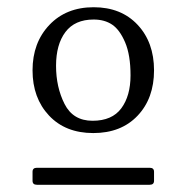

<svg xmlns="http://www.w3.org/2000/svg" viewBox="-20 -731 516 531"><path d="M239 -711Q315 -711 360.5 -662.5Q406 -614 406 -536.5Q406 -459 360.5 -411Q315 -363 238 -363Q161 -363 115.5 -411.5Q70 -460 70 -536.5Q70 -613 116.5 -662Q163 -711 239 -711ZM239 -677Q187 -677 161 -642.5Q135 -608 135 -549Q135 -490 158.5 -443.5Q182 -397 236 -397Q290 -397 315.5 -431.5Q341 -466 341 -522.5Q341 -579 326 -614Q311 -649 290 -663Q269 -677 239 -677ZM82 -267H394Q406 -267 406 -256V-231Q406 -220 394 -220H82Q70 -220 70 -231V-256Q70 -267 82 -267Z"/></svg>

Font: Lustria
Style: Regular
Weight: 400
Designer: Matthew Desmond
Foundry: Matthew Desmond
Version: Version 001.001; ttfautohint (v1.6)